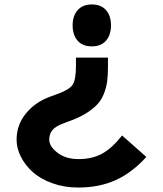

<svg xmlns="http://www.w3.org/2000/svg" viewBox="-20 -840 738 870"><path d="M533.2 -226.1 643.1 -128.9Q578.1 -57.1 503.7 -23.7Q429.2 9.8 335 9.8Q272 9.8 218.3 -9.3Q164.6 -28.3 129.6 -59.3Q94.7 -90.3 75 -128.9Q55.2 -167.5 55.2 -207Q55.2 -274.4 97.7 -326.2Q140.1 -377.9 207 -401.9L245.1 -416Q295.9 -434.6 310.1 -457.5Q324.2 -480.5 324.2 -543V-579.1H469.2V-535.2Q469.2 -497.6 465.3 -469.7Q461.4 -441.9 450.4 -414.3Q439.5 -386.7 419.9 -366Q400.4 -345.2 369.1 -325.9Q337.9 -306.6 293.9 -291L271 -282.2Q232.4 -268.6 217.8 -251Q203.1 -233.4 203.1 -207Q203.1 -176.8 240.5 -147.9Q277.8 -119.1 335.9 -119.1Q397 -119.1 441.9 -143.3Q486.8 -167.5 533.2 -226.1ZM309.1 -725.1Q309.1 -768.1 331.8 -793.9Q354.5 -819.8 396 -819.8Q438 -819.8 460.4 -794.2Q482.9 -768.6 482.9 -725.1Q482.9 -681.6 460.4 -655.8Q438 -629.9 396 -629.9Q354 -629.9 331.5 -655.8Q309.1 -681.6 309.1 -725.1Z"/></svg>

Font: Sinkin Sans 600 SemiBold
Style: Regular
Weight: 600
Designer: Keith Bates
Foundry: K-Type
Version: Sinkin Sans (version 1.0)  by Keith Bates   •   © 2014   www